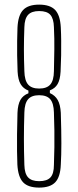

<svg xmlns="http://www.w3.org/2000/svg" viewBox="-20 -826 347 851"><path d="M153.5 5.5Q104.5 5.5 82.2 -18.2Q60 -42 57 -96.5Q56 -124 55.5 -156.2Q55 -188.5 55.5 -230Q56 -271.5 57.5 -326Q59 -363 70.5 -383.2Q82 -403.5 106 -412.5V-424.5Q83 -433.5 71.5 -453Q60 -472.5 58 -508.5Q56.5 -548 56 -581.2Q55.5 -614.5 56 -644.5Q56.5 -674.5 57.5 -703.5Q60 -758 82.5 -781.8Q105 -805.5 153.5 -805.5Q202 -805.5 224.5 -781.8Q247 -758 249.5 -703.5Q251 -674.5 251.2 -644.5Q251.5 -614.5 251 -581.2Q250.5 -548 248.5 -508.5Q246.5 -472.5 235.2 -453.2Q224 -434 201 -425.5V-413.5Q224.5 -403 236 -382.5Q247.5 -362 249.5 -326Q252 -244.5 252 -191.2Q252 -138 249.5 -96.5Q247.5 -42 225 -18.2Q202.5 5.5 153.5 5.5ZM153.5 -23Q188.5 -23 203.8 -39.8Q219 -56.5 219 -95Q220.5 -136 221 -173.5Q221.5 -211 221 -248.5Q220.5 -286 219 -327.5Q218 -368 202.8 -386Q187.5 -404 153.5 -404Q120 -404 104.5 -386Q89 -368 88 -327.5Q86 -265.5 86 -211.2Q86 -157 88 -95Q89 -56.5 104.5 -39.8Q120 -23 153.5 -23ZM153.5 -433.5Q187.5 -433.5 203 -451.5Q218.5 -469.5 219 -510.5Q220 -562.5 220.8 -608Q221.5 -653.5 219 -705.5Q218 -743.5 203.2 -760.2Q188.5 -777 153.5 -777Q120 -777 104.5 -760.2Q89 -743.5 88 -705.5Q87 -679 86.5 -655.2Q86 -631.5 86 -608Q86 -584.5 86.5 -560.5Q87 -536.5 88 -510.5Q89 -469.5 104.5 -451.5Q120 -433.5 153.5 -433.5Z"/></svg>

Font: Big Shoulders Display ExtraLight
Style: Regular
Weight: 250
Designer: Patric King
Foundry: XO Type Co
Version: Version 2.002